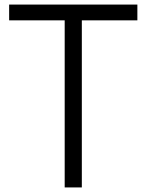

<svg xmlns="http://www.w3.org/2000/svg" viewBox="-20 -820 640 840"><path d="M263 0V-800H338V0ZM20 -731V-800H581V-731Z"/></svg>

Font: Victor Mono Thin
Style: Regular
Weight: 400
Monospace: yes
Version: Version 1.561;gftools[0.9.30]